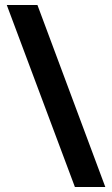

<svg xmlns="http://www.w3.org/2000/svg" viewBox="-20 -739 447 764"><path d="M129 -719H7L278 5H399Z"/></svg>

Font: Noto Sans Armenian Condensed
Style: Regular
Weight: 400
Width: 3
Designer: Monotype Design Team
Foundry: Monotype Imaging Inc.
Version: Version 2.008